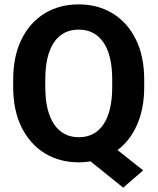

<svg xmlns="http://www.w3.org/2000/svg" viewBox="-20 -741 729 888"><path d="M647 -372.1V-338.4Q647 -239.3 614.3 -164.8Q581.5 -90.3 523.4 -46.9L642.1 46.9L549.8 127L398.9 5.4Q372.6 9.8 344.7 9.8Q255.4 9.8 187 -32.2Q118.7 -74.2 79.8 -152.3Q41 -230.5 41 -338.4V-372.1Q41 -480.5 79.3 -558.6Q117.7 -636.7 186 -678.7Q254.4 -720.7 343.8 -720.7Q433.1 -720.7 501.5 -678.7Q569.8 -636.7 608.4 -558.6Q647 -480.5 647 -372.1ZM499 -338.4V-373Q499 -485.4 458.5 -544.7Q418 -604 343.8 -604Q269.5 -604 229.5 -544.7Q189.5 -485.4 189.5 -373V-338.4Q189.5 -226.6 230 -166.5Q270.5 -106.4 344.7 -106.4Q418.9 -106.4 459 -166.5Q499 -226.6 499 -338.4Z"/></svg>

Font: Vazirmatn UI
Style: Bold
Weight: 700
Designer: Saber Rastikerdar
Foundry: Saber Rastikerdar
Version: Version 33.003